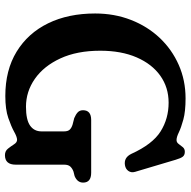

<svg xmlns="http://www.w3.org/2000/svg" viewBox="-17 -737 770 776"><g transform="rotate(90 368.0 -349.0)"><path d="M645.5 -27.5Q645.5 16 607 16Q590.5 16 580.8 3.8Q571 -8.5 563.2 -20.8Q555.5 -33 545 -33Q533.5 -33 512.5 -21.2Q491.5 -9.5 456.8 2.5Q422 14.5 368 14.5Q263.5 14.5 188.8 -31.2Q114 -77 74.2 -158.5Q34.5 -240 34.5 -348.5Q34.5 -426.5 60.5 -493.2Q86.5 -560 133.2 -609.5Q180 -659 242.5 -686.5Q305 -714 377.5 -714Q430.5 -714 463.2 -705Q496 -696 515 -686.8Q534 -677.5 546 -677.5Q555.5 -677.5 561.8 -686Q568 -694.5 574.8 -702.8Q581.5 -711 593.5 -711Q606.5 -711 613 -703Q619.5 -695 625.5 -674.5L674.5 -510Q679 -494.5 671 -483Q663 -471.5 647.5 -469Q617 -464 602 -494.5Q563 -580.5 511.2 -613Q459.5 -645.5 395 -645.5Q333.5 -645.5 286.2 -612Q239 -578.5 212 -516.5Q185 -454.5 185 -369Q185 -275.5 216 -208.2Q247 -141 298.5 -105Q350 -69 411.5 -69Q464 -69 487.5 -85.5Q511 -102 511 -131.5V-223Q511 -238.5 503.8 -246Q496.5 -253.5 483 -257.5L457.5 -264Q443 -270 434.2 -278Q425.5 -286 425.5 -299.5Q425.5 -332.5 465 -332.5H678Q718 -332.5 718 -300Q718 -276.5 691.5 -265.5L673.5 -261Q661 -256.5 653.2 -248.2Q645.5 -240 645.5 -223Z"/></g></svg>

Font: Fraunces 72pt SuperSoft SemiBold
Style: Regular
Weight: 600
Version: Version 1.000;[b76b70a41]